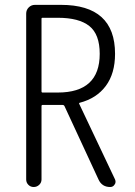

<svg xmlns="http://www.w3.org/2000/svg" viewBox="-20 -750 540 770"><path d="M146.5 -383.8Q146.5 -378.9 150.4 -378.9H211.9Q379.9 -378.9 379.9 -534.2Q379.9 -612.3 338.4 -645.5Q296.9 -678.7 211.9 -678.7H150.4Q146.5 -678.7 146.5 -674.8ZM441.4 -30.3Q443.4 -25.4 443.4 -20.5Q443.4 -14.6 439.5 -9.8Q433.6 0 421.9 0Q388.7 0 375 -30.3L238.3 -325.2Q236.3 -329.1 231.4 -329.1H224.6H150.4Q146.5 -329.1 146.5 -324.2V-30.3Q146.5 -17.6 137.2 -8.8Q127.9 0 115.2 0Q102.5 0 93.8 -8.8Q85 -17.6 85 -30.3V-695.3Q85 -710 95.2 -720.2Q105.5 -730.5 120.1 -730.5H224.6Q441.4 -730.5 441.4 -534.2Q441.4 -455.1 404.3 -405.3Q367.2 -355.5 299.8 -337.9Q295.9 -336.9 297.9 -333Z"/></svg>

Font: Gen Jyuu Gothic L Monospace Light
Style: Regular
Weight: 300
Designer: [Source Han Sans]
Ryoko NISHIZUKA  (kana & ideographs); Paul D. Hunt (Latin, Greek & Cyrillic); Wenlong ZHANG  (bopomofo
Version: Version 1.002.20150607